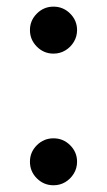

<svg xmlns="http://www.w3.org/2000/svg" viewBox="-20 -552 323 579"><path d="M141.3 6.7Q112.2 6.7 91.3 -14Q70.3 -34.8 70.3 -64.3Q70.3 -93.4 91.3 -114.2Q112.2 -134.9 141.3 -134.9Q170.5 -134.9 191.4 -114.2Q212.4 -93.4 212.4 -64.3Q212.4 -44.7 202.6 -28.6Q192.8 -12.4 176.8 -2.8Q160.9 6.7 141.3 6.7ZM141.3 -390.3Q112.2 -390.3 91.3 -411.2Q70.3 -432.2 70.3 -461.3Q70.3 -490.4 91.3 -511.2Q112.2 -532 141.3 -532Q170.5 -532 191.4 -511.2Q212.4 -490.4 212.4 -461.3Q212.4 -441.8 202.6 -425.6Q192.8 -409.4 176.8 -399.9Q160.9 -390.3 141.3 -390.3Z"/></svg>

Font: InterMG Medium
Style: Regular
Weight: 500
Designer: Rasmus Andersson
Foundry: rsms
Version: Version 3.019;December 26, 2023;FontCreator 15.0.0.2955 64-b